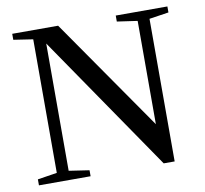

<svg xmlns="http://www.w3.org/2000/svg" viewBox="-75 -736 871 817"><g transform="rotate(-10 361.0 -327.5)"><path d="M564 -616.2 476.1 -628.9V-654.8H699.2V-628.9L615.2 -616.2V0H567.9L164.1 -588.9V-39.1L252 -25.9V0H28.8V-25.9L112.8 -39.1V-616.2L28.8 -628.9V-654.8H227.1L564 -169.9Z"/></g></svg>

Font: Tinos
Style: Regular
Weight: 400
Designer: Steve Matteson
Foundry: Monotype Imaging Inc.
Version: Version 1.23